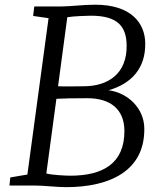

<svg xmlns="http://www.w3.org/2000/svg" viewBox="-20 -774 671 801"><path d="M19.5 0H126.5C161.1 0 217.8 6.8 255.4 6.8C439.5 6.8 585 -62 582 -239.3C580.6 -323.2 513.2 -386.7 433.1 -397.5C527.8 -424.8 587.9 -488.3 585.9 -594.7C584.5 -677.2 527.8 -754.4 377 -754.4C328.6 -754.4 283.2 -748 238.8 -747.1H123L118.2 -707.5L182.6 -698.2L94.2 -45.9L22.9 -33.7ZM222.2 -414.1 260.7 -702.1C285.6 -706.5 344.2 -708.5 358.9 -708.5C471.2 -708.5 507.3 -663.6 508.3 -585C510.3 -466.3 430.7 -414.1 329.1 -414.1C295.9 -414.1 254.9 -412.6 222.2 -414.1ZM173.3 -50.3 215.3 -361.8C240.2 -363.3 280.8 -364.3 343.8 -364.3C442.4 -364.3 497.6 -316.9 499 -230.5C500.5 -90.3 407.2 -41 272.9 -41C252.4 -41 192.4 -44.4 173.3 -50.3Z"/></svg>

Font: Merriweather
Style: Light Italic
Weight: 300
Italic angle: -7.5°
Designer: Eben Sorkin
Foundry: Eben Sorkin
Version: Version 1.001